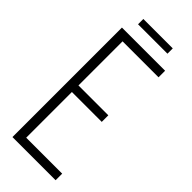

<svg xmlns="http://www.w3.org/2000/svg" viewBox="-258 -832 868 868"><g transform="rotate(45 175.5 -398.0)"><path d="M269 -796V-762H81V-796ZM277 -376V-334H86V-42H316V0H40V-700H316V-658H86V-376Z"/></g></svg>

Font: Bebas Neue Book
Style: Regular
Weight: 300
Designer: Ryoichi Tsunekawa
Foundry: Ryoichi Tsunekawa
Version: Version 1.003;PS 001.003;hotconv 1.0.88;makeotf.lib2.5.64775